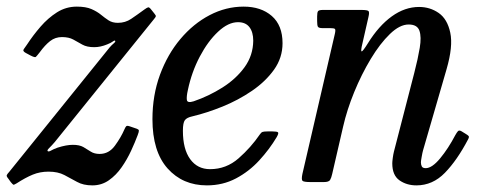

<svg xmlns="http://www.w3.org/2000/svg" viewBox="-60 -550 1472 580"><path d="M22 -416Q40 -443.5 62.5 -469.5Q85 -495.5 112.2 -512.8Q139.5 -530 172 -530Q199.5 -530 216.5 -522.5Q233.5 -515 245 -505.5Q256.5 -496 268 -488.5Q279.5 -481 296 -481Q318.5 -481 336.2 -493Q354 -505 376.5 -521.5Q384 -527 387.5 -527.8Q391 -528.5 396 -522L406 -509.5Q411 -503.5 410.8 -501Q410.5 -498.5 405 -492L105.5 -121Q96.5 -110.5 89 -103.2Q81.5 -96 84 -93.5Q87 -91 94.2 -95.2Q101.5 -99.5 114 -104Q140.5 -112.5 160 -112.5Q180 -112.5 191.8 -105.8Q203.5 -99 214.2 -92Q225 -85 241 -85Q269 -85 287.2 -110Q305.5 -135 316 -159.5Q319 -166.5 321.5 -168.8Q324 -171 331.5 -168.5L353.5 -161Q359 -159 359.5 -155.8Q360 -152.5 356 -142Q348 -120.5 336 -94.5Q324 -68.5 307.5 -44.8Q291 -21 269 -5.5Q247 10 219 10Q191.5 10 172.8 -0.5Q154 -11 134.5 -21.2Q115 -31.5 86.5 -31.5Q61 -31.5 39 -22.5Q17 -13.5 -10 4Q-18 9 -20 7.8Q-22 6.5 -27.5 0L-35 -10.5Q-41 -17.5 -39.5 -21Q-38 -24.5 -32 -31L271 -406.5Q278 -414.5 283.8 -419.2Q289.5 -424 288 -426.5Q286.5 -429 281 -424.8Q275.5 -420.5 264 -416Q243.5 -407.5 224.5 -407.5Q202.5 -407.5 188.8 -415.2Q175 -423 161.5 -430.5Q148 -438 127 -438Q107 -438 91.5 -426Q76 -414 60 -392Q51 -380.5 48.2 -378Q45.5 -375.5 32 -382.5L18 -390Q7.5 -395.5 11.8 -401.5Q16 -407.5 22 -416Z M400.5 -190Q400.5 -262 423.2 -324Q446 -386 485 -432.2Q524 -478.5 573.2 -504.2Q622.5 -530 676 -530Q728.5 -530 761 -501.8Q793.5 -473.5 793.5 -419.5Q793.5 -375.5 767.8 -339.5Q742 -303.5 701 -275.5Q660 -247.5 612.5 -228.2Q565 -209 521 -198.5Q504.5 -195 498.5 -187Q492.5 -179 492.5 -155Q492.5 -99.5 514.5 -69.2Q536.5 -39 574.5 -39Q623.5 -39 660.8 -71.8Q698 -104.5 725 -144Q729 -150 733.2 -151.5Q737.5 -153 748.5 -153H763Q777 -153 779.8 -150.2Q782.5 -147.5 776 -136Q754 -99 723.2 -65.5Q692.5 -32 652.8 -11Q613 10 565 10Q492 10 446.2 -41.2Q400.5 -92.5 400.5 -190ZM525 -244Q570.5 -259.5 611.8 -285.5Q653 -311.5 678.8 -347Q704.5 -382.5 705 -427Q705 -453 693.5 -468Q682 -483 659 -483Q629.5 -483 598.8 -454.2Q568 -425.5 543.5 -379Q519 -332.5 507.5 -278Q503 -258 504.5 -248Q506 -238 525 -244Z M916 -520H1031Q1050 -520 1053.2 -516.5Q1056.5 -513 1053 -498.5L1035 -419.5Q1029 -395 1032.5 -394.8Q1036 -394.5 1051.5 -419.5Q1084 -472 1123.5 -500.5Q1163 -529 1206 -529Q1239 -529 1265.2 -510.8Q1291.5 -492.5 1300.2 -451.2Q1309 -410 1289 -341L1218 -96Q1216 -89 1213.8 -76.2Q1211.5 -63.5 1211.5 -60Q1211.5 -52.5 1214.2 -47.2Q1217 -42 1226 -42Q1245 -42 1269.5 -71.5Q1294 -101 1315.5 -142Q1320 -150 1323.5 -153.8Q1327 -157.5 1334 -153.5L1347 -145.5Q1353 -142 1355.5 -139.2Q1358 -136.5 1354 -129Q1321 -66 1284 -28Q1247 10 1198 10Q1168.5 10 1146.8 -5.2Q1125 -20.5 1125 -56.5Q1125 -62 1126.5 -73Q1128 -84 1130 -92L1191.5 -330Q1202.5 -372.5 1208 -405.5Q1213.5 -438.5 1207 -457.2Q1200.5 -476 1174.5 -476Q1147.5 -476 1117.8 -447.2Q1088 -418.5 1060 -372Q1032 -325.5 1010 -271.8Q988 -218 976.5 -167.5L943.5 -24.5Q941 -13 937.2 -6.5Q933.5 0 918 0H879Q857.5 0 853.8 -3.8Q850 -7.5 853.5 -24.5L951.5 -447.5Q954.5 -460.5 951.5 -462.8Q948.5 -465 938 -465H915Q902.5 -465 900.2 -469.5Q898 -474 898 -486.5V-500.5Q898 -513 901 -516.5Q904 -520 916 -520Z"/></svg>

Font: Besley* Narrow
Style: Italic
Weight: 400
Width: 4
Italic angle: -13°
Designer: Owen Earl
Foundry: indestructible type*
Version: Version 3.000; ttfautohint (v1.8.3)